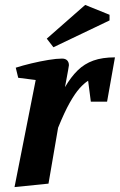

<svg xmlns="http://www.w3.org/2000/svg" viewBox="-20 -750 487 780"><path d="M39 10 125 -425 54 -434 44 -475Q72 -484 107.5 -492.5Q143 -501 176.5 -506.5Q210 -512 232 -512Q246 -512 253 -504.5Q260 -497 260 -485Q260 -482 256.5 -463.5Q253 -445 249.5 -425.5Q246 -406 244 -396Q268 -437 295.5 -464Q323 -491 359.5 -504Q396 -517 447 -517L415 -337H349L338 -422Q322 -412 303.5 -391.5Q285 -371 263.5 -333Q242 -295 216 -231L177 -4ZM197 -558 170 -593 326 -730 425 -690V-667Z"/></svg>

Font: Manuale
Style: Italic
Weight: 400
Italic angle: -11°
Designer: Eduardo Tunni / Pablo Cosgaya
Foundry: Eduardo Tunni / Pablo Cosgaya
Version: Version 1.002